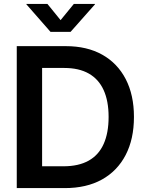

<svg xmlns="http://www.w3.org/2000/svg" viewBox="-20 -964 748 984"><path d="M312 0H128.4V-111.8H305.2Q382.8 -111.8 434.3 -140.6Q485.8 -169.4 511.2 -226.1Q536.6 -282.7 536.6 -364.7Q536.6 -446.3 511.2 -502.2Q485.8 -558.1 435.3 -586.9Q384.8 -615.7 309.1 -615.7H124.5V-727.5H317.4Q425.8 -727.5 503.9 -683.8Q582 -640.1 624.3 -558.6Q666.5 -477.1 666.5 -364.7Q666.5 -251.5 624 -169.7Q581.5 -87.9 502.4 -43.9Q423.3 0 312 0ZM195.8 -727.5V0H65.9V-727.5ZM223.1 -943.8 290.5 -860.8 358.4 -943.8H466.8V-941.9L341.8 -800.8H238.8L115.2 -941.9V-943.8Z"/></svg>

Font: Inter 24pt SemiBold
Style: Regular
Weight: 600
Designer: Rasmus Andersson
Foundry: rsms
Version: Version 4.001;git-66647c0bb